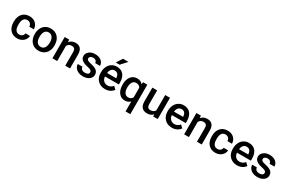

<svg xmlns="http://www.w3.org/2000/svg" viewBox="169 -2337 6155 4127"><g transform="rotate(30 3247.0 -273.5)"><path d="M277.8 -85C199.7 -85 157.2 -140.6 157.2 -255.4V-274.4C157.7 -387.7 201.2 -442.9 277.8 -442.9C307.6 -442.9 332.5 -433.1 352.1 -413.6C371.1 -394 381.3 -369.1 382.8 -338.9H494.6C492.7 -398.4 472.2 -446.8 432.6 -483.4C393.1 -520 341.8 -538.1 278.8 -538.1C204.6 -538.1 146 -514.2 103 -465.8C60.1 -417.5 38.6 -353 38.6 -272.5V-260.3C38.6 -175.8 60.1 -109.9 103.5 -62C147 -14.2 205.6 9.8 279.3 9.8C317.4 9.8 353 1.5 385.7 -15.1C418.5 -31.7 444.8 -54.2 463.9 -83C482.9 -111.3 493.2 -142.1 494.6 -174.8H382.8C381.3 -149.4 371.1 -127.9 351.6 -110.8C332 -93.8 307.6 -85 277.8 -85Z M562 -263.2C562 -180.7 584.5 -114.3 629.4 -64.9C673.8 -15.1 733.4 9.8 808.1 9.8C856.9 9.8 899.9 -1.5 937.5 -23.9C974.6 -46.4 1003.4 -78.1 1023.4 -119.1C1043.5 -160.2 1053.2 -206.5 1053.2 -258.8L1052.7 -286.6C1049.3 -362.3 1025.4 -423.3 981 -469.2C936.5 -515.1 878.4 -538.1 807.1 -538.1C758.8 -538.1 716.3 -526.9 679.2 -504.9C642.1 -482.4 613.3 -450.7 592.8 -409.2C572.3 -367.7 562 -320.8 562 -269ZM680.7 -258.8C680.7 -381.3 729.5 -442.9 807.1 -442.9C846.7 -442.9 877.9 -427.2 900.9 -396C923.8 -364.7 935.1 -322.3 935.1 -269C935.1 -148.4 888.2 -85 808.1 -85C768.1 -85 736.8 -100.6 714.4 -131.3C691.9 -162.1 680.7 -204.6 680.7 -258.8Z M1151.9 -528.3V0H1270.5V-376C1293.9 -419.4 1329.6 -440.9 1377.4 -440.9C1443.4 -440.9 1470.2 -409.2 1470.2 -342.3V0H1588.9V-349.1C1586.9 -475.1 1530.8 -538.1 1420.9 -538.1C1357.4 -538.1 1306.2 -514.6 1267.1 -467.3L1263.7 -528.3Z M2005.9 -143.6C2005.9 -105 1972.7 -79.1 1910.2 -79.1C1845.7 -79.1 1804.2 -110.4 1800.8 -166.5H1685.5C1685.5 -134.8 1694.8 -105.5 1713.9 -78.1C1751.5 -23.4 1822.3 9.8 1908.7 9.8C1972.7 9.8 2023.9 -4.9 2063.5 -34.7C2103 -64 2122.6 -102.5 2122.6 -149.9C2122.6 -206.5 2097.2 -245.1 2044.4 -273.4C2017.6 -287.6 1981 -299.8 1934.6 -310.1C1888.2 -320.3 1856.9 -330.1 1841.8 -340.3C1826.7 -350.6 1818.8 -364.7 1818.8 -382.8C1818.8 -402.8 1827.1 -418.9 1843.8 -431.2C1859.9 -443.4 1881.3 -449.2 1907.2 -449.2C1935.1 -449.2 1957.5 -441.9 1974.6 -426.8C1991.7 -411.6 2000 -392.6 2000 -369.6H2118.7C2118.7 -419.4 2099.1 -460 2060.5 -491.2C2021.5 -522.5 1970.2 -538.1 1907.2 -538.1C1848.1 -538.1 1799.3 -522.9 1760.7 -492.2C1722.2 -461.4 1703.1 -423.3 1703.1 -377.9C1703.1 -323.7 1732.9 -282.2 1792 -253.4C1818.8 -240.2 1852.5 -229.5 1893.1 -221.2C1933.6 -212.9 1962.4 -203.1 1980 -191.9C1997.1 -180.7 2005.9 -164.6 2005.9 -143.6Z M2376 -602.1H2471.2L2606.4 -750H2471.2ZM2458.5 9.8C2546.4 9.8 2619.6 -26.9 2662.1 -89.8L2598.1 -150.9C2564 -106.9 2519.5 -85 2465.3 -85C2426.8 -85 2394.5 -97.7 2369.1 -123C2343.3 -148.4 2328.6 -183.1 2325.2 -226.6H2670.4V-274.4C2670.4 -358.4 2650.9 -423.3 2611.8 -469.2C2572.3 -515.1 2516.6 -538.1 2444.8 -538.1C2399.4 -538.1 2358.4 -526.4 2321.8 -503.4C2285.2 -480.5 2256.3 -448.2 2236.3 -406.7C2215.8 -365.2 2205.6 -317.9 2205.6 -265.1V-250.5C2205.6 -171.9 2229 -108.9 2275.9 -61.5C2322.3 -14.2 2383.3 9.8 2458.5 9.8ZM2444.3 -442.9C2510.3 -442.9 2547.9 -401.9 2553.2 -322.3V-313.5H2327.1C2338.4 -395 2379.4 -442.9 2444.3 -442.9Z M2740.2 -268.6C2740.2 -181.6 2759.3 -113.8 2797.4 -64.5C2835.4 -15.1 2886.2 9.8 2949.2 9.8C3004.4 9.8 3049.3 -8.3 3084 -44.9V203.1H3202.6V-528.3H3097.2L3090.3 -476.1C3055.7 -517.6 3009.3 -538.1 2950.2 -538.1C2885.7 -538.1 2834.5 -513.7 2796.9 -465.3C2759.3 -417 2740.2 -351.1 2740.2 -268.6ZM2858.9 -258.3C2858.9 -383.3 2904.8 -442.9 2980.5 -442.9C3026.9 -442.9 3061 -423.8 3084 -385.3V-145C3061 -105 3026.4 -85 2979.5 -85C2941.9 -85 2912.1 -100.6 2891.1 -131.3C2869.6 -162.1 2858.9 -204.1 2858.9 -258.3Z M3653.3 0H3765.1V-528.3H3646.5V-148.9C3626.5 -107.4 3587.4 -86.9 3529.8 -86.9C3474.1 -86.9 3446.3 -120.6 3446.3 -187.5V-528.3H3327.6V-186C3327.6 -59.1 3387.2 9.8 3502 9.8C3565.9 9.8 3615.7 -10.7 3650.4 -51.8Z M4118.7 9.8C4206.5 9.8 4279.8 -26.9 4322.3 -89.8L4258.3 -150.9C4224.1 -106.9 4179.7 -85 4125.5 -85C4086.9 -85 4054.7 -97.7 4029.3 -123C4003.4 -148.4 3988.8 -183.1 3985.4 -226.6H4330.6V-274.4C4330.6 -358.4 4311 -423.3 4272 -469.2C4232.4 -515.1 4176.8 -538.1 4105 -538.1C4059.6 -538.1 4018.6 -526.4 3981.9 -503.4C3945.3 -480.5 3916.5 -448.2 3896.5 -406.7C3876 -365.2 3865.7 -317.9 3865.7 -265.1V-250.5C3865.7 -171.9 3889.2 -108.9 3936 -61.5C3982.4 -14.2 4043.5 9.8 4118.7 9.8ZM4104.5 -442.9C4170.4 -442.9 4208 -401.9 4213.4 -322.3V-313.5H3987.3C3998.5 -395 4039.6 -442.9 4104.5 -442.9Z M4420.9 -528.3V0H4539.6V-376C4563 -419.4 4598.6 -440.9 4646.5 -440.9C4712.4 -440.9 4739.3 -409.2 4739.3 -342.3V0H4857.9V-349.1C4856 -475.1 4799.8 -538.1 4689.9 -538.1C4626.5 -538.1 4575.2 -514.6 4536.1 -467.3L4532.7 -528.3Z M5195.8 -85C5117.7 -85 5075.2 -140.6 5075.2 -255.4V-274.4C5075.7 -387.7 5119.1 -442.9 5195.8 -442.9C5225.6 -442.9 5250.5 -433.1 5270 -413.6C5289.1 -394 5299.3 -369.1 5300.8 -338.9H5412.6C5410.6 -398.4 5390.1 -446.8 5350.6 -483.4C5311 -520 5259.8 -538.1 5196.8 -538.1C5122.6 -538.1 5064 -514.2 5021 -465.8C4978 -417.5 4956.5 -353 4956.5 -272.5V-260.3C4956.5 -175.8 4978 -109.9 5021.5 -62C5064.9 -14.2 5123.5 9.8 5197.3 9.8C5235.4 9.8 5271 1.5 5303.7 -15.1C5336.4 -31.7 5362.8 -54.2 5381.8 -83C5400.9 -111.3 5411.1 -142.1 5412.6 -174.8H5300.8C5299.3 -149.4 5289.1 -127.9 5269.5 -110.8C5250 -93.8 5225.6 -85 5195.8 -85Z M5734.9 9.8C5822.8 9.8 5896 -26.9 5938.5 -89.8L5874.5 -150.9C5840.3 -106.9 5795.9 -85 5741.7 -85C5703.1 -85 5670.9 -97.7 5645.5 -123C5619.6 -148.4 5605 -183.1 5601.6 -226.6H5946.8V-274.4C5946.8 -358.4 5927.2 -423.3 5888.2 -469.2C5848.6 -515.1 5793 -538.1 5721.2 -538.1C5675.8 -538.1 5634.8 -526.4 5598.1 -503.4C5561.5 -480.5 5532.7 -448.2 5512.7 -406.7C5492.2 -365.2 5481.9 -317.9 5481.9 -265.1V-250.5C5481.9 -171.9 5505.4 -108.9 5552.2 -61.5C5598.6 -14.2 5659.7 9.8 5734.9 9.8ZM5720.7 -442.9C5786.6 -442.9 5824.2 -401.9 5829.6 -322.3V-313.5H5603.5C5614.7 -395 5655.8 -442.9 5720.7 -442.9Z M6335 -143.6C6335 -105 6301.8 -79.1 6239.3 -79.1C6174.8 -79.1 6133.3 -110.4 6129.9 -166.5H6014.6C6014.6 -134.8 6023.9 -105.5 6043 -78.1C6080.6 -23.4 6151.4 9.8 6237.8 9.8C6301.8 9.8 6353 -4.9 6392.6 -34.7C6432.1 -64 6451.7 -102.5 6451.7 -149.9C6451.7 -206.5 6426.3 -245.1 6373.5 -273.4C6346.7 -287.6 6310.1 -299.8 6263.7 -310.1C6217.3 -320.3 6186 -330.1 6170.9 -340.3C6155.8 -350.6 6147.9 -364.7 6147.9 -382.8C6147.9 -402.8 6156.2 -418.9 6172.9 -431.2C6189 -443.4 6210.4 -449.2 6236.3 -449.2C6264.2 -449.2 6286.6 -441.9 6303.7 -426.8C6320.8 -411.6 6329.1 -392.6 6329.1 -369.6H6447.8C6447.8 -419.4 6428.2 -460 6389.6 -491.2C6350.6 -522.5 6299.3 -538.1 6236.3 -538.1C6177.2 -538.1 6128.4 -522.9 6089.8 -492.2C6051.3 -461.4 6032.2 -423.3 6032.2 -377.9C6032.2 -323.7 6062 -282.2 6121.1 -253.4C6147.9 -240.2 6181.6 -229.5 6222.2 -221.2C6262.7 -212.9 6291.5 -203.1 6309.1 -191.9C6326.2 -180.7 6335 -164.6 6335 -143.6Z"/></g></svg>

Font: Roboto Medium
Style: Regular
Weight: 500
Designer: Google
Version: Version 2.137; 2017